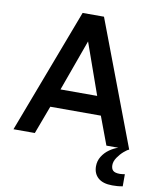

<svg xmlns="http://www.w3.org/2000/svg" viewBox="-97 -775 874 1062"><g transform="rotate(10 340.0 -244.5)"><path d="M280 -700H400L665 0H537L478 -158H194L135 0H15ZM439 -262 337 -550 233 -262ZM500 122Q500 92 515.5 67Q531 42 555 25Q579 8 604 0H665Q655 3 636.5 19Q618 35 603 57Q588 79 588 100Q588 121 599 131Q610 141 637 141Q646 141 665 138V206Q649 209 635 210Q621 211 607 211Q554 211 527 187Q500 163 500 122Z"/></g></svg>

Font: .
Style: 
Weight: 500
Designer: A.Korolkova, Vitaly Kuzmin
Foundry: ParaType Ltd
Version: Version 1.000; Glyphs 3.2, build 3192.0